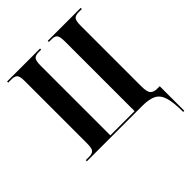

<svg xmlns="http://www.w3.org/2000/svg" viewBox="-250 -859 1215 1215"><g transform="rotate(-45 357.0 -252.0)"><path d="M676 210Q676 126 662.5 80.5Q649 35 615.5 17.5Q582 0 521 0H24V-10H55Q82 -10 93.5 -23Q105 -36 105 -78V-641Q105 -680 93 -692Q81 -704 55 -704H24V-714H319V-704H295Q268 -704 256.5 -691Q245 -678 245 -636V-11H462V-636Q462 -678 451 -691Q440 -704 414 -704H388V-714H683V-704H654Q626 -704 614.5 -691Q603 -678 603 -636V-91Q603 -40 618.5 -25Q634 -10 662 -10H686V210Z"/></g></svg>

Font: Noto Serif Display Condensed
Style: Bold
Weight: 700
Width: 3
Designer: Monotype Design Team
Foundry: Monotype Imaging Inc.
Version: Version 2.009